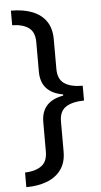

<svg xmlns="http://www.w3.org/2000/svg" viewBox="-59 -751 498 945"><g transform="rotate(-5 190.0 -278.0)"><path d="M32 86Q84 84 113.5 62.5Q143 41 143 -8V-153Q143 -256 252 -275V-281Q143 -300 143 -403V-549Q143 -598 114 -619.5Q85 -641 32 -642V-714Q94 -714 138 -696.5Q182 -679 206 -644Q230 -609 230 -555V-409Q230 -358 261.5 -336.5Q293 -315 352 -315V-242Q293 -241 261.5 -220Q230 -199 230 -149V0Q230 53 205 88Q180 123 135.5 140.5Q91 158 32 158Z"/></g></svg>

Font: Noto Sans Lisu
Style: Regular
Weight: 400
Designer: Monotype Design Team. David Williams.
Foundry: Monotype Imaging Inc.
Version: Version 2.102